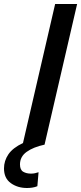

<svg xmlns="http://www.w3.org/2000/svg" viewBox="-89 -724 406 961"><path d="M46 217Q-1 217 -35 192.5Q-69 168 -69 119Q-69 81 -47 48.5Q-25 16 26 -8L187 -704H297L134 0Q78 12 44.5 36Q11 60 11 99Q11 126 27 135.5Q43 145 66 145Q77 145 86 143Q95 141 104 138L98 208Q86 213 72.5 215Q59 217 46 217Z"/></svg>

Font: Prodigy Sans Medium
Style: Italic
Weight: 500
Italic angle: -13°
Designer: Wei Huang
Foundry: Wei Huang
Version: Version 1.003; ttfautohint (v1.8.3)